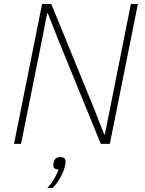

<svg xmlns="http://www.w3.org/2000/svg" viewBox="-20 -718 721 958"><path d="M483 0 270 -521 219 -651H215L191 -527L85 0H50L190 -698H236L449 -177L500 -47H503L528 -171L633 -698H668L528 0ZM282 66Q297 66 302 72.5Q307 79 307 87Q307 91 306.5 95Q306 99 305 105Q301 131 283.5 163.5Q266 196 243 220H216Q239 195 252.5 170.5Q266 146 272 128Q257 127 251.5 121.5Q246 116 246 108Q246 106 246.5 101Q247 96 248 90Q251 79 258 72.5Q265 66 282 66Z"/></svg>

Font: IBM Plex Sans ExtraLight
Style: Italic
Weight: 250
Italic angle: -11.31°
Designer: Mike Abbink, Paul van der Laan, Pieter van Rosmalen
Foundry: Bold Monday
Version: Version 3.201